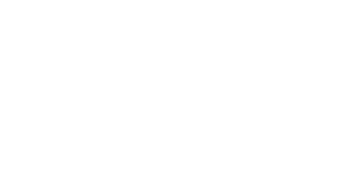

<svg xmlns="http://www.w3.org/2000/svg" viewBox="-20 -370 440 240"><path d="M200 -150Q200 -150 200 -150Q200 -150 200 -150Q200 -150 200 -150Q200 -150 200 -150Q200 -150 200 -150Q200 -150 200 -150Q200 -150 200 -150Q200 -150 200 -150Q200 -150 200 -150Q200 -150 200 -150Q200 -150 200 -150Q200 -150 200 -150ZM200 -350Q200 -350 200 -350Q200 -350 200 -350Q200 -350 200 -350Q200 -350 200 -350Q200 -350 200 -350Q200 -350 200 -350Q200 -350 200 -350Q200 -350 200 -350Q200 -350 200 -350Q200 -350 200 -350Q200 -350 200 -350Q200 -350 200 -350ZM300 -250Q300 -250 300 -250Q300 -250 300 -250Q300 -250 300 -250Q300 -250 300 -250Q300 -250 300 -250Q300 -250 300 -250Q300 -250 300 -250Q300 -250 300 -250Q300 -250 300 -250Q300 -250 300 -250Q300 -250 300 -250Q300 -250 300 -250ZM200 -250Q200 -250 200 -250Q200 -250 200 -250Q200 -250 200 -250Q200 -250 200 -250Q200 -250 200 -250Q200 -250 200 -250Q200 -250 200 -250Q200 -250 200 -250Q200 -250 200 -250Q200 -250 200 -250Q200 -250 200 -250Q200 -250 200 -250ZM100 -250Q100 -250 100 -250Q100 -250 100 -250Q100 -250 100 -250Q100 -250 100 -250Q100 -250 100 -250Q100 -250 100 -250Q100 -250 100 -250Q100 -250 100 -250Q100 -250 100 -250Q100 -250 100 -250Q100 -250 100 -250Q100 -250 100 -250Z"/></svg>

Font: TINY 5x3
Style: Regular
Weight: 400
Designer: Jack Halten Fahnestock
Foundry: Velvetyne Type Foundry
Version: Version 1.002